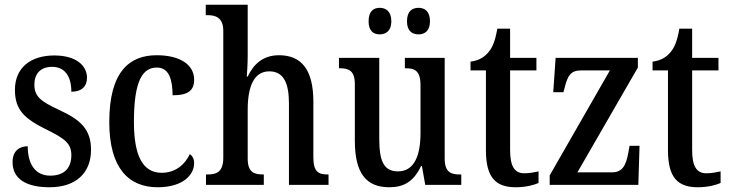

<svg xmlns="http://www.w3.org/2000/svg" viewBox="-20 -780 3079 810"><path d="M189 10C299 10 364 -49 364 -148C364 -235 319 -275 230 -316C153 -352 125 -372 125 -423C125 -468 150 -498 200 -498C251 -498 281 -461 281 -393C324 -393 347 -415 347 -452C347 -502 303 -546 209 -546C110 -546 43 -495 43 -401C43 -314 85 -278 181 -231C256 -194 281 -173 281 -125C281 -72 252 -39 192 -39C127 -39 97 -90 97 -163C65 -163 33 -146 33 -96C33 -27 88 10 189 10Z M645 10C756 10 799 -46 799 -91C799 -110 792 -122 781 -130C761 -87 721 -51 662 -51C581 -51 545 -125 545 -266C545 -443 583 -495 642 -495C694 -495 708 -442 708 -378C775 -378 799 -399 799 -444C799 -508 738 -547 641 -547C528 -547 441 -480 441 -265C441 -68 525 10 645 10Z M849 0H1093V-44H1091C1053 -44 1025 -52 1025 -111V-318C1025 -414 1051 -479 1116 -479C1177 -479 1199 -429 1199 -343V0H1366V-44H1364C1325 -44 1302 -53 1302 -116V-351C1302 -487 1251 -547 1157 -547C1087 -547 1048 -506 1025 -457H1021C1022 -467 1025 -509 1025 -545V-760H848V-716H856C888 -716 922 -707 922 -650V-115C922 -53 892 -44 855 -44H849Z M1746 -635C1771 -635 1794 -649 1794 -690C1794 -733 1771 -747 1746 -747C1719 -747 1697 -733 1697 -690C1697 -649 1719 -635 1746 -635ZM1582 -635C1607 -635 1631 -649 1631 -690C1631 -733 1607 -747 1582 -747C1556 -747 1535 -733 1535 -690C1535 -649 1556 -635 1582 -635ZM1622 10C1680 10 1724 -11 1756 -79H1760L1774 0H1926V-44H1921C1885 -44 1856 -51 1856 -111V-536H1688V-492H1691C1727 -492 1754 -484 1754 -421V-218C1754 -121 1726 -57 1659 -57C1597 -57 1580 -104 1580 -195V-536H1410V-492H1413C1452 -492 1477 -482 1477 -424V-186C1477 -49 1525 10 1622 10Z M2156 10C2199 10 2234 0 2252 -8V-57C2233 -53 2215 -49 2192 -49C2151 -49 2132 -78 2132 -147V-483H2243V-536H2132V-659H2078C2069 -607 2058 -580 2040 -559C2022 -537 1997 -524 1965 -520V-483H2030V-146C2030 -30 2072 10 2156 10Z M2299 0H2673L2678 -165H2636L2631 -137C2621 -82 2606 -53 2562 -53H2416L2671 -495V-536H2324L2314 -391H2357L2361 -406C2374 -459 2386 -483 2432 -483H2553L2299 -40Z M2924 10C2967 10 3002 0 3020 -8V-57C3001 -53 2983 -49 2960 -49C2919 -49 2900 -78 2900 -147V-483H3011V-536H2900V-659H2846C2837 -607 2826 -580 2808 -559C2790 -537 2765 -524 2733 -520V-483H2798V-146C2798 -30 2840 10 2924 10Z"/></svg>

Font: Noto Serif Georgian Condensed Medium
Style: Regular
Weight: 500
Width: 3
Designer: Monotype Design Team, Akaki Razmadze
Foundry: Google LLC
Version: Version 2.003